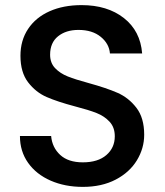

<svg xmlns="http://www.w3.org/2000/svg" viewBox="-20 -724 644 751"><path d="M304 7Q234 7 178 -17.5Q122 -42 90 -87Q58 -132 58 -192H180Q184 -147 215.5 -118Q247 -89 304 -89Q363 -89 396 -117.5Q429 -146 429 -191Q429 -226 408.5 -248Q388 -270 357.5 -282Q327 -294 273 -308Q205 -326 162.5 -344.5Q120 -363 90 -402Q60 -441 60 -506Q60 -566 90 -611Q120 -656 174 -680Q228 -704 299 -704Q400 -704 464.5 -653.5Q529 -603 536 -515H410Q407 -553 374 -580Q341 -607 287 -607Q238 -607 207 -582Q176 -557 176 -510Q176 -478 195.5 -457.5Q215 -437 245 -425Q275 -413 327 -399Q396 -380 439.5 -361Q483 -342 513.5 -302.5Q544 -263 544 -197Q544 -144 515.5 -97Q487 -50 432.5 -21.5Q378 7 304 7Z"/></svg>

Font: Fz Poppins Med
Style: Regular
Weight: 500
Designer: Ninad Kale (Devanagari), Jonny Pinhorn (Latin)
Foundry: Indian Type Foundry
Version: Vit hóa bi Vntype.Com & FontZin.Com